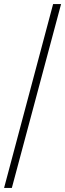

<svg xmlns="http://www.w3.org/2000/svg" viewBox="-20 -820 319 940"><path d="M240 -800H279L38 100H0Z"/></svg>

Font: Albert Sans ExtraLight
Style: Regular
Weight: 250
Designer: Andreas Rasmussen
Foundry: a.Foundry
Version: Version 1.025